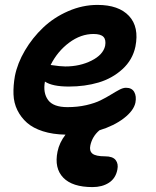

<svg xmlns="http://www.w3.org/2000/svg" viewBox="-20 -533 627 774"><path d="M353 221.2Q271.5 221.2 234.9 183.1Q198.2 145 211.9 78.1Q219.2 42 244.1 9.8Q192.4 8.8 152.8 -3.9Q113.3 -16.6 88.9 -38.1Q64.5 -59.6 50 -88.9Q35.6 -118.2 34.4 -152.8Q33.2 -187.5 40 -226.1Q50.3 -278.3 80.6 -329.6Q110.8 -380.9 154.1 -421.9Q197.3 -462.9 254.9 -488Q312.5 -513.2 373 -513.2Q458.5 -513.2 500 -468.8Q541.5 -424.3 525.9 -345.2Q514.6 -291.5 473.6 -254.2Q432.6 -216.8 377.4 -200.4Q322.3 -184.1 257.8 -184.1Q190.9 -184.1 161.1 -204.1Q152.8 -158.7 173.8 -129.9Q194.8 -101.1 252 -101.1Q292.5 -101.1 327.6 -109.1Q362.8 -117.2 385.7 -128.7Q408.7 -140.1 427.2 -151.6Q445.8 -163.1 460.9 -171.1Q476.1 -179.2 487.8 -179.2Q511.7 -179.2 521.2 -162.1Q530.8 -145 525.9 -119.1Q519 -86.9 479.5 -56.4Q439.9 -25.9 380.9 -7.8Q352.1 16.6 344.2 53.2Q339.4 75.2 352.5 86.2Q365.7 97.2 403.8 97.2Q434.6 97.2 446.3 112.3Q458 127.4 453.1 150.9Q446.3 186 419.2 203.6Q392.1 221.2 353 221.2ZM356.9 -396Q305.7 -396 258.8 -361.1Q211.9 -326.2 184.1 -271Q223.6 -265.1 243.2 -265.1Q302.2 -265.1 348.9 -288.6Q395.5 -312 403.8 -348.1Q408.2 -372.6 397.2 -384.3Q386.2 -396 356.9 -396Z"/></svg>

Font: Shantell Sans Normal
Style: Italic
Weight: 600
Italic angle: -11.31°
Designer: Stephen Nixon, Anya Danilova, Shantell Martin
Foundry: Arrow Type
Version: Version 1.006;[559af2be0]